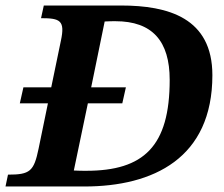

<svg xmlns="http://www.w3.org/2000/svg" viewBox="-34 -677 813 697"><path d="M272 0C523 0 737 -103 737 -404C737 -612 577 -657 405 -657H125L115 -611C184 -611 203 -603 187 -529L152 -360H51L38 -302H140L106 -137C89 -55 75 -43 -5 -43L-14 0ZM410 -302 423 -360H297L346 -599C364 -600 374 -600 385 -600C519 -600 582 -528 582 -387C582 -146 488 -57 279 -57C266 -57 249 -57 234 -58L285 -302Z"/></svg>

Font: STIX Two Text
Style: Bold Italic
Weight: 700
Italic angle: -12°
Designer: Ross Mills, John Hudson & Paul Hanslow, Tiro Typeworks Ltd; with prior portions MicroPress Inc. and Coen Hoffman, Elsevi
Foundry: Tiro Typeworks Ltd
Version: Version 2.13 b171